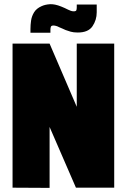

<svg xmlns="http://www.w3.org/2000/svg" viewBox="-20 -912 617 933"><path d="M353 -890V-877Q353 -870 351.5 -863.5Q350 -857 339 -857Q330 -857 324 -859.5Q318 -862 311 -865Q301 -870 294.5 -873Q288 -876 278 -880Q246 -893 222.5 -891.5Q199 -890 182 -882Q157 -871 145.5 -852Q134 -833 131 -812Q128 -791 128 -771V-753H225V-767Q225 -775 227 -781.5Q229 -788 240 -788Q245 -788 252.5 -786Q260 -784 267 -780Q272 -778 283.5 -773Q295 -768 299 -766Q310 -762 323.5 -758Q337 -754 358 -754Q409 -754 429.5 -784.5Q450 -815 450 -852V-890ZM535 -700H353V-393L221 -700H41V0L221 1V-295L349 0H535Z"/></svg>

Font: Advent Pro Black
Style: Regular
Weight: 900
Version: Version 3.000